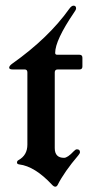

<svg xmlns="http://www.w3.org/2000/svg" viewBox="-20 -666 339 695"><path d="M24.9 -436Q155.8 -528.8 230.5 -633.8Q238.8 -645.5 246.1 -645.5Q255.4 -645.5 255.4 -635.7Q255.4 -630.4 248 -620.6Q179.7 -520 179.7 -474.6Q179.7 -467.8 187 -467.8H267.6Q278.3 -467.8 278.3 -457V-425.3Q278.3 -414.6 267.6 -414.6H189Q178.2 -414.6 178.2 -403.8V-129.9Q178.2 -94.7 211.9 -94.7Q224.6 -94.7 247.1 -118.7Q253.4 -125.5 258.3 -125.5Q269.5 -125.5 269.5 -115.2Q269.5 -110.8 263.7 -104Q212.9 -44.4 189 2.9Q185.5 9.8 180.2 9.8Q174.8 9.8 168.5 2.9Q106 -64 49.8 -70.8Q41.5 -71.8 41.5 -77.6Q41.5 -83.5 46.9 -86.4Q79.1 -104 79.1 -142.6V-403.8Q79.1 -414.6 69.3 -414.6H25.9Q13.2 -414.6 13.2 -421.1Q13.2 -427.7 24.9 -436Z"/></svg>

Font: UnifrakturMaguntia18
Style: Book
Weight: 400
Designer: j. 'mach' wust, Gerrit Ansmann, Georg Duffner, based on a font by Peter Wiegel, original typeface by Carl Albert Fahrenw
Version: Version 2017-03-19